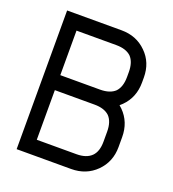

<svg xmlns="http://www.w3.org/2000/svg" viewBox="-108 -644 656 728"><g transform="rotate(20 220.0 -280.0)"><path d="M40 0Q40 -80.1 40 -320.3Q94.7 -320.3 259.8 -320.3Q320.3 -320.3 360.4 -280.3Q400.4 -240.2 400.4 -179.7Q400.4 -120.1 400.4 -156.2Q400.4 -192.4 400.4 -139.6Q400.4 -80.1 360.4 -40Q320.3 0 259.8 0Q186.5 0 40 0ZM99.6 -259.8Q99.6 -210 99.6 -59.6Q139.6 -59.6 259.8 -59.6Q299.8 -59.6 320.3 -80.1Q339.8 -99.6 339.8 -139.6Q339.8 -153.3 339.8 -179.7Q339.8 -219.7 320.3 -240.2Q299.8 -259.8 259.8 -259.8Q207 -259.8 99.6 -259.8ZM40 -259.8Q40 -335 40 -559.6Q94.7 -559.6 259.8 -559.6Q320.3 -559.6 360.4 -519.5Q400.4 -480.5 400.4 -419.9Q400.4 -360.4 400.4 -406.2Q400.4 -452.1 400.4 -400.4Q400.4 -339.8 360.4 -299.8Q320.3 -259.8 259.8 -259.8Q186.5 -259.8 40 -259.8ZM99.6 -500Q99.6 -455.1 99.6 -320.3Q139.6 -320.3 259.8 -320.3Q299.8 -320.3 320.3 -339.8Q339.8 -360.4 339.8 -400.4Q339.8 -406.2 339.8 -419.9Q339.8 -460 320.3 -480.5Q299.8 -500 259.8 -500Q207 -500 99.6 -500Z"/></g></svg>

Font: Moonwalk
Style: Regular
Weight: 400
Designer: BarCoded
Foundry: BarCoded
Version: Version 1.0